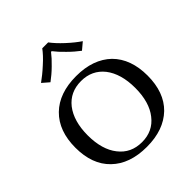

<svg xmlns="http://www.w3.org/2000/svg" viewBox="-206 -857 991 991"><g transform="rotate(-45 290.0 -361.0)"><path d="M137 -610C137 -610 174 -578 174 -578C194 -593 215 -610 236 -631C257 -651 274 -670 287 -687C287 -687 292 -687 292 -687C305 -670 322 -651 343 -631C364 -610 384 -593 404 -578C404 -578 442 -610 442 -610C421 -624 397 -643 371 -667C345 -691 325 -713 311 -732C311 -732 268 -732 268 -732C254 -713 234 -691 208 -668C182 -644 158 -625 137 -610ZM96 -58C142 -13 207 10 290 10C373 10 437 -13 484 -58C530 -103 553 -167 553 -248C553 -329 530 -393 484 -439C437 -484 373 -507 290 -507C207 -507 142 -484 96 -439C49 -393 26 -329 26 -248C26 -167 49 -103 96 -58ZM416 -85C385 -45 343 -25 290 -25C236 -25 194 -45 163 -85C132 -124 116 -179 116 -248C116 -317 132 -372 163 -412C194 -451 236 -471 290 -471C343 -471 385 -451 416 -412C447 -372 463 -317 463 -248C463 -179 447 -124 416 -85Z"/></g></svg>

Font: BUSH 25 TRIRONG
Style: Regular
Weight: 400
Designer: Katatrad Team
Foundry: CadsonDemak